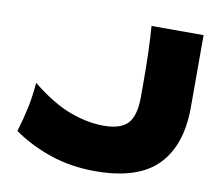

<svg xmlns="http://www.w3.org/2000/svg" viewBox="-80 -821 1045 926"><g transform="rotate(10 442.0 -358.5)"><path d="M844 -727V-374Q844 -187 747.5 -88.5Q651 10 442 10Q322 10 220.5 -25Q119 -60 40 -116Q59 -178 71 -235Q83 -292 89 -360Q192 -277 279 -245Q366 -213 445 -213Q527 -213 562 -250Q597 -287 598 -377V-453Q598 -615 589 -727Z"/></g></svg>

Font: Mantou Sans
Style: Regular
Weight: 400
Designer: Mant0u / artakana
Foundry: Mant0u / artakana
Version: Version 1.001;October 22, 2023;FontCreator 14.0.0.2901 64-bi